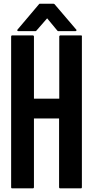

<svg xmlns="http://www.w3.org/2000/svg" viewBox="-20 -1033 561 1052"><path d="M428.7 -833Q428.7 -557.6 428.7 -6.8Q428.7 -3.9 427.7 -2.9Q425.8 -1 423.8 -1Q385.7 -1 308.6 -1Q306.6 -1 305.7 -2.9Q303.7 -3.9 303.7 -6.8Q303.7 -131.8 303.7 -383.8Q257.8 -383.8 166 -383.8Q166 -257.8 166 -6.8Q166 -3.9 164.1 -2.9Q163.1 -1 161.1 -1Q122.1 -1 45.9 -1Q43.9 -1 42 -2.9Q41 -3.9 41 -6.8Q41 -110.4 41 -317.4Q41 -489.3 41 -833Q41 -835.9 42 -836.9Q43.9 -838.9 45.9 -838.9Q84 -838.9 161.1 -838.9Q163.1 -838.9 164.1 -836.9Q166 -835.9 166 -833Q166 -719.7 166 -492.2Q211.9 -492.2 304.7 -492.2Q304.7 -606.4 304.7 -833Q304.7 -835.9 306.6 -836.9Q307.6 -838.9 309.6 -838.9Q348.6 -838.9 424.8 -838.9Q426.8 -838.9 428.7 -836.9Q428.7 -835.9 428.7 -835.9Q429.7 -835 428.7 -833ZM75.2 -865.2Q74.2 -866.2 74.2 -867.2Q74.2 -868.2 74.2 -868.2Q75.2 -870.1 76.2 -871.1Q115.2 -918 194.3 -1010.7Q194.3 -1010.7 195.3 -1011.7Q196.3 -1012.7 198.2 -1012.7Q223.6 -1012.7 273.4 -1012.7Q274.4 -1012.7 275.4 -1011.7Q277.3 -1010.7 278.3 -1010.7Q317.4 -963.9 397.5 -871.1Q399.4 -870.1 399.4 -868.2Q399.4 -867.2 398.4 -865.2Q398.4 -864.3 396.5 -863.3Q395.5 -862.3 393.6 -862.3Q362.3 -862.3 298.8 -862.3Q296.9 -862.3 296.9 -863.3Q295.9 -863.3 294.9 -864.3Q275.4 -886.7 238.3 -932.6Q217.8 -910.2 178.7 -864.3Q177.7 -863.3 176.8 -863.3Q176.8 -862.3 174.8 -862.3Q143.6 -862.3 80.1 -862.3Q78.1 -862.3 77.1 -863.3Q75.2 -864.3 75.2 -865.2Z"/></svg>

Font: Typeface
Style: Regular
Weight: 400
Version: Version 1.0